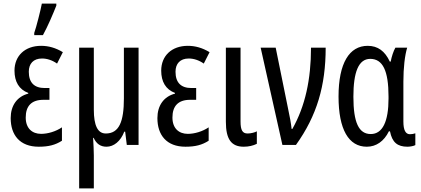

<svg xmlns="http://www.w3.org/2000/svg" viewBox="-20 -800 2323 1060"><path d="M169 -606H217C244 -655 272 -721 291 -769V-780H211C206 -751 180 -648 169 -618ZM253 -314H227C169 -314 139 -344 139 -404C139 -448 164 -477 212 -477C239 -477 268 -468 295 -449L327 -512C287 -536 248 -547 207 -547C118 -547 60 -492 60 -410C60 -349 85 -306 136 -287V-283C74 -267 39 -217 39 -148C39 -55 89 10 194 10C249 10 286 0 322 -23V-97C288 -74 244 -61 207 -61C157 -61 122 -92 122 -151C122 -214 153 -249 220 -249H253Z M745 -537H664V-257C664 -129 638 -63 564 -63C519 -63 498 -108 498 -194V-537H417V240H498V58C498 31 496 -3 494 -39H497C512 -6 535 10 568 10C608 10 646 -20 666 -73H671L680 0H745Z M1063 -314H1037C979 -314 949 -344 949 -404C949 -448 974 -477 1022 -477C1049 -477 1078 -468 1105 -449L1137 -512C1097 -536 1058 -547 1017 -547C928 -547 870 -492 870 -410C870 -349 895 -306 946 -287V-283C884 -267 849 -217 849 -148C849 -55 899 10 1004 10C1059 10 1096 0 1132 -23V-97C1098 -74 1054 -61 1017 -61C967 -61 932 -92 932 -151C932 -214 963 -249 1030 -249H1063Z M1308 -537H1227V-128C1227 -31 1257 10 1326 10C1353 10 1378 4 1398 -6V-75C1388 -69 1365 -63 1347 -63C1319 -63 1308 -81 1308 -129Z M1419 -537 1539 0H1614C1730 -162 1778 -327 1778 -537H1697C1697 -361 1665 -214 1594 -88H1590C1587 -117 1580 -157 1569 -207L1502 -537Z M2005 10C2057 10 2100 -20 2127 -75H2133C2145 -14 2174 10 2230 10C2244 10 2265 6 2273 1V-64C2264 -61 2254 -59 2243 -59C2219 -59 2207 -82 2207 -129V-349C2207 -427 2215 -494 2228 -537H2163C2152 -518 2142 -487 2137 -460H2132C2105 -518 2066 -547 2010 -547C1909 -547 1849 -452 1849 -267C1849 -85 1905 10 2005 10ZM2027 -60C1961 -60 1931 -123 1931 -266C1931 -401 1959 -475 2024 -475C2093 -475 2125 -410 2125 -267V-256C2125 -129 2092 -60 2027 -60Z"/></svg>

Font: Noto Sans UI Condensed
Style: Regular
Weight: 400
Width: 3
Designer: Monotype Design Team
Foundry: Monotype Imaging Inc.
Version: Version 1.901